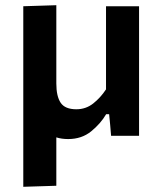

<svg xmlns="http://www.w3.org/2000/svg" viewBox="-20 -522 619 738"><path d="M69.5 196V-498L196.5 -502V-201Q196.5 -152 213.2 -127Q230 -102 273.5 -102Q310 -102 338.2 -124.2Q366.5 -146.5 387.5 -178.5V-498H514.5V0H407Q405 -20.5 403.5 -41.5Q401.5 -62.5 399.5 -83H388Q367 -47 330.5 -17.2Q294 12.5 242 12.5Q216.5 12.5 196.5 6V192Z"/></svg>

Font: Heraclito SemiBold
Style: Regular
Weight: 600
Designer: Kostas Bartsokas (font) & Cristiano Sobral (main changes)
Foundry: Kostas Bartsokas (font) & Cristiano Sobral (main changes)
Version: Version 1.00;July 8, 2020;FontCreator 13.0.0.2655 64-bit